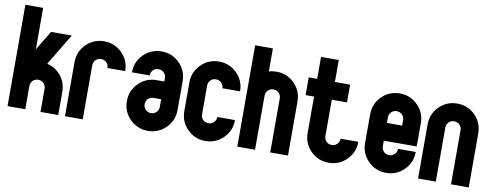

<svg xmlns="http://www.w3.org/2000/svg" viewBox="-54 -840 2812 1093"><g transform="rotate(10 1352.5 -293.0)"><path d="M122.1 -134.3V0H19.5V-585.9H122.1V-346.2L189.9 -459H310.1L200.2 -276.9Q239.7 -268.1 270 -238.3Q312.5 -195.3 312.5 -134.3V0H210V-134.3Q210 -152.8 197.3 -165.5Q184.6 -178.2 166 -178.2Q147.5 -178.2 134.8 -165.5Q122.1 -152.8 122.1 -134.3Z M454.1 -312.5V0H351.6V-312.5Q351.6 -373.5 394.3 -416.3Q437 -459 498 -459Q559.1 -459 601.8 -416.3Q644.5 -373.5 644.5 -312.5H542Q542 -331.1 529.3 -343.8Q516.6 -356.4 498 -356.4Q479.5 -356.4 466.8 -343.8Q454.1 -331.1 454.1 -312.5Z M874 -146.5V-190.4H830.1Q811.5 -190.4 798.8 -177.7Q786.1 -165 786.1 -146.5Q786.1 -127.9 798.8 -115.2Q811.5 -102.5 830.1 -102.5Q848.6 -102.5 861.3 -115.2Q874 -127.9 874 -146.5ZM683.6 -146.5Q683.6 -207.5 726.3 -250.2Q769 -293 830.1 -293H874V-312.5Q874 -331.1 861.3 -343.8Q848.6 -356.4 830.1 -356.4Q811.5 -356.4 798.8 -343.8Q786.1 -331.1 786.1 -312.5H683.6Q683.6 -373.5 726.3 -416.3Q769 -459 830.1 -459Q891.1 -459 933.8 -416.3Q976.6 -373.5 976.6 -312.5V-146.5Q976.6 -85.4 933.8 -42.7Q891.1 0 830.1 0Q769 0 726.3 -42.7Q683.6 -85.4 683.6 -146.5Z M1015.6 -146.5V-312.5Q1015.6 -373.5 1058.3 -416.3Q1101.1 -459 1162.1 -459Q1223.1 -459 1265.9 -416.3Q1308.6 -373.5 1308.6 -312.5H1206.1Q1206.1 -331.1 1193.4 -343.8Q1180.7 -356.4 1162.1 -356.4Q1143.6 -356.4 1130.9 -343.8Q1118.2 -331.1 1118.2 -312.5V-146.5Q1118.2 -127.9 1130.9 -115.2Q1143.6 -102.5 1162.1 -102.5Q1180.7 -102.5 1193.4 -115.2Q1206.1 -127.9 1206.1 -146.5H1308.6Q1308.6 -85.4 1265.9 -42.7Q1223.1 0 1162.1 0Q1101.1 0 1058.3 -42.7Q1015.6 -85.4 1015.6 -146.5Z M1538.1 0V-312.5Q1538.1 -331.1 1525.4 -343.8Q1512.7 -356.4 1494.1 -356.4Q1475.6 -356.4 1462.9 -343.8Q1450.2 -331.1 1450.2 -312.5V0H1347.7V-585.9H1450.2V-452.6Q1470.7 -459 1494.1 -459Q1555.2 -459 1597.9 -416.3Q1640.6 -373.5 1640.6 -312.5V0Z M1728.5 -459V-585.9H1831.1V-459H1918.9V-356.4H1831.1V-146.5Q1831.1 -127.9 1843.8 -115.2Q1856.4 -102.5 1875 -102.5Q1893.6 -102.5 1906.2 -115.2Q1918.9 -127.9 1918.9 -146.5H2021.5Q2021.5 -85.4 1978.8 -42.7Q1936 0 1875 0Q1814 0 1771.2 -42.7Q1728.5 -85.4 1728.5 -146.5V-356.4H1679.7V-459Z M2163.1 -312.5V-280.8H2251V-312.5Q2251 -331.1 2238.3 -343.8Q2225.6 -356.4 2207 -356.4Q2188.5 -356.4 2175.8 -343.8Q2163.1 -331.1 2163.1 -312.5ZM2060.5 -146.5V-312.5Q2060.5 -373.5 2103.3 -416.3Q2146 -459 2207 -459Q2268.1 -459 2310.8 -416.3Q2353.5 -373.5 2353.5 -312.5V-178.2H2163.1V-146.5Q2163.1 -127.9 2175.8 -115.2Q2188.5 -102.5 2207 -102.5Q2225.6 -102.5 2238.3 -115.2Q2251 -127.9 2251 -146.5H2353.5Q2353.5 -85.4 2310.8 -42.7Q2268.1 0 2207 0Q2146 0 2103.3 -42.7Q2060.5 -85.4 2060.5 -146.5Z M2495.1 -312.5V0H2392.6V-312.5Q2392.6 -373.5 2435.3 -416.3Q2478 -459 2539.1 -459Q2600.1 -459 2642.8 -416.3Q2685.5 -373.5 2685.5 -312.5V0H2583V-312.5Q2583 -331.1 2570.3 -343.8Q2557.6 -356.4 2539.1 -356.4Q2520.5 -356.4 2507.8 -343.8Q2495.1 -331.1 2495.1 -312.5Z"/></g></svg>

Font: NAYAKA
Style: Regular
Weight: 400
Designer: R.S. Wihananto
Foundry: R.S. Wihananto
Version: Version 1.92